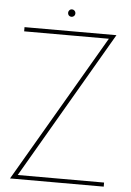

<svg xmlns="http://www.w3.org/2000/svg" viewBox="-56 -850 609 892"><g transform="rotate(5 248.5 -404.0)"><path d="M425.8 -686.5H30.8V-706.1H459.5L59.1 -19H461.9V0H24.9ZM255.9 -802.2Q260.7 -797.4 260.7 -790Q260.7 -783.2 255.9 -777.8Q250.5 -772.9 243.7 -772.9Q236.3 -772.9 231.4 -777.8Q226.6 -783.2 226.6 -790Q226.6 -797.4 231.4 -802.2Q236.3 -807.6 243.7 -807.6Q250.5 -807.6 255.9 -802.2Z"/></g></svg>

Font: Fortheenas_01
Style: Regular
Weight: 100
Designer: Situjuh Nazara
Version: Version 1.10 September 8, 2014